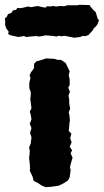

<svg xmlns="http://www.w3.org/2000/svg" viewBox="-86 -759 432 799"><path d="M50 -23 38 -48 39 -58 38 -76 35 -102 37 -116 38 -131 35 -145 42 -162 45 -188 39 -206 45 -226 38 -244 45 -263 42 -281 38 -295 45 -308 43 -324 40 -348 42 -361V-376L36 -392V-415L41 -435L37 -444L42 -457L55 -474L56 -494L66 -504L82 -508L106 -516L141 -514L153 -510H168L187 -497L195 -481L204 -462L200 -446L204 -428V-405L198 -395L205 -377L199 -361L202 -346V-329L206 -306L200 -292L203 -279L205 -258L203 -247L202 -231L200 -214L211 -203L206 -184L212 -167L204 -148L214 -134L208 -121L216 -102L212 -90L205 -63L208 -52L204 -22L197 -8L180 3L158 14L129 18L104 20L87 13L71 2L54 -6ZM-10 -605 -41 -612 -52 -617 -50 -628 -59 -639 -65 -655 -64 -669 -66 -682 -57 -690 -53 -700 -38 -706 -32 -716 -19 -718 -14 -726 -1 -725 10 -727 31 -732 43 -729 70 -734 87 -730 103 -727 109 -733 123 -732 136 -734 147 -732 166 -734 181 -733 194 -737H202H236L245 -739L286 -738L291 -731L303 -717L312 -709L321 -680L326 -675L320 -659L314 -650L303 -640L301 -634L282 -613L267 -608L260 -610L247 -605L223 -602L193 -608L182 -610L171 -608L158 -610L149 -607L138 -609L115 -611L102 -612L92 -609L74 -607L66 -609L40 -607L23 -605L14 -609Z"/></svg>

Font: Winky Rough
Style: Bold
Weight: 700
Designer: Simon Atzbach
Foundry: typofactur
Version: Version 1.206; ttfautohint (v1.8.4.7-5d5b)